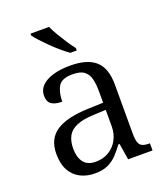

<svg xmlns="http://www.w3.org/2000/svg" viewBox="-142 -864 841 971"><g transform="rotate(-20 279.0 -378.0)"><path d="M202.3 10Q159.3 10 124.8 -7.3Q90.3 -24.7 70.7 -59.8Q51 -95 51 -149.7Q51 -229.3 107.2 -267.3Q163.3 -305.3 279.7 -309.3L362 -312.3V-372.3Q362 -410.3 355.5 -438.8Q349 -467.3 328.3 -483.8Q307.7 -500.3 265.3 -500.3Q206.3 -500.3 188 -468.8Q169.7 -437.3 169.7 -387.7Q132 -387.7 112.5 -401.3Q93 -415 93 -447Q93 -478 114.5 -500Q136 -522 175.5 -533.8Q215 -545.7 268 -545.7Q361 -545.7 405.2 -505.8Q449.3 -466 449.3 -377.7V-115Q449.3 -84.3 454.7 -67.8Q460 -51.3 473.2 -44.8Q486.3 -38.3 510.3 -38.3H514.3V0H383L369 -87.3H362Q343.3 -61.7 322.7 -39.5Q302 -17.3 273.7 -3.7Q245.3 10 202.3 10ZM226.3 -44.3Q266.7 -44.3 297.3 -63Q328 -81.7 345 -113.7Q362 -145.7 362 -185.3V-273.7L295.7 -270.7Q237.3 -268.3 203 -253.5Q168.7 -238.7 154.5 -211.5Q140.3 -184.3 140.3 -145.7Q140.3 -99 160.8 -71.7Q181.3 -44.3 226.3 -44.3ZM292.3 -606Q273 -620 249.8 -639.5Q226.7 -659 204.3 -681Q182 -703 163.7 -723Q145.3 -743 136.3 -756V-766H236Q246 -744 261.8 -717Q277.7 -690 294.8 -664Q312 -638 327 -619V-606Z"/></g></svg>

Font: Noto Serif Hentaigana ExtraLight
Style: Regular
Weight: 200
Designer: Kazuhiro Yamada
Foundry: nipponia
Version: Version 1.000